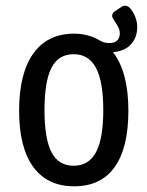

<svg xmlns="http://www.w3.org/2000/svg" viewBox="-20 -647 517 673"><path d="M47 -259Q47 -389 96.5 -459Q146 -529 240 -529Q290 -529 330 -505Q345 -496 363 -496Q383 -496 391.5 -506Q400 -516 400 -529Q400 -541 395 -551Q390 -561 381.5 -573.5Q373 -586 373 -591Q373 -601 382 -607L406 -623Q411 -627 418 -627Q434 -627 447.5 -602Q461 -577 461 -553Q461 -516 439.5 -492Q418 -468 376 -464Q430 -395 430 -259Q430 -129 382 -61.5Q334 6 240 6Q146 6 96.5 -62Q47 -130 47 -259ZM342 -261Q342 -361 316.5 -409Q291 -457 238 -457Q185 -457 160.5 -409.5Q136 -362 136 -261Q136 -161 160.5 -113.5Q185 -66 238 -66Q291 -66 316.5 -113.5Q342 -161 342 -261Z"/></svg>

Font: Asap Condensed
Style: Regular
Weight: 400
Designer: Pablo Cosgaya
Foundry: Omnibus-Type
Version: Version 1.010; ttfautohint (v1.8)